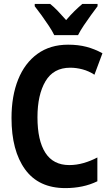

<svg xmlns="http://www.w3.org/2000/svg" viewBox="-20 -954 570 984"><path d="M315 10Q178 10 108.5 -86Q39 -182 39 -349Q39 -462 73 -546.5Q107 -631 172 -678Q237 -725 329 -725Q381 -725 423 -714Q465 -703 505 -681L464 -571Q435 -590 403 -598.5Q371 -607 340 -607Q254 -607 213 -537.5Q172 -468 172 -353Q172 -234 212.5 -171Q253 -108 335 -108Q372 -108 408.5 -118.5Q445 -129 479 -147V-25Q442 -7 401 1.5Q360 10 315 10ZM258 -774Q248 -795 230 -822Q212 -849 193 -875.5Q174 -902 158 -922V-934H237Q256 -919 276.5 -897.5Q297 -876 319 -851Q342 -878 361.5 -897Q381 -916 402 -934H480V-922Q465 -902 446 -876Q427 -850 409 -823Q391 -796 380 -774Z"/></svg>

Font: Noto Sans Mono Condensed
Style: Bold
Weight: 700
Width: 3
Designer: Monotype Design Team
Foundry: Monotype Imaging Inc.
Version: Version 2.014